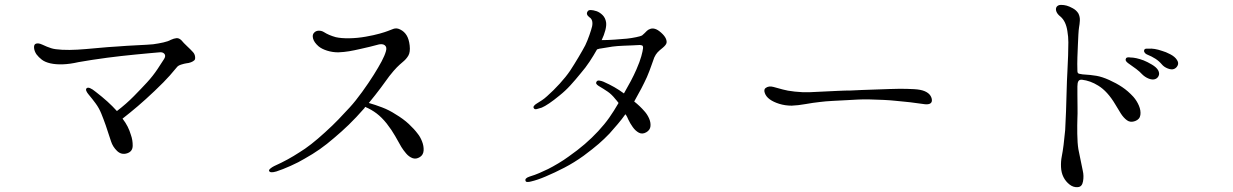

<svg xmlns="http://www.w3.org/2000/svg" viewBox="-20 -734 5040 785"><path d="M722 -569Q712 -579 701.5 -578Q691 -577 678 -571Q668 -565 648 -560.5Q628 -556 606 -553Q584 -551 541 -549Q498 -547 461 -544Q424 -542 377 -537.5Q330 -533 297 -531Q264 -529 234 -530.5Q204 -532 189 -537Q173 -542 153 -551.5Q133 -561 123 -553Q118 -548 119.5 -536Q121 -524 129 -512Q138 -500 151 -490Q164 -480 186 -475Q208 -470 237 -471Q266 -472 301 -480Q324 -484 355.5 -489Q387 -494 418.5 -498Q450 -502 476 -505Q502 -508 533.5 -511Q565 -514 591.5 -516.5Q618 -519 631 -520Q645 -522 652 -514Q659 -506 651 -493Q643 -480 624 -451.5Q605 -423 581 -397Q558 -372 527 -340.5Q496 -309 458 -280Q440 -300 419 -319Q398 -338 372 -358Q343 -382 334 -373Q330 -369 333 -362Q336 -355 342 -348Q358 -329 371.5 -310.5Q385 -292 394 -270Q403 -248 412.5 -221Q422 -194 434 -156Q441 -134 458.5 -117Q476 -100 499 -107Q522 -114 522.5 -137.5Q523 -161 515 -183Q510 -200 502 -216Q494 -232 481 -249Q513 -274 543.5 -300Q574 -326 612 -362Q653 -401 674.5 -425.5Q696 -450 703 -459Q708 -466 721 -470Q734 -474 741 -475Q752 -476 761 -479.5Q770 -483 775 -488Q779 -492 777.5 -503Q776 -514 768 -522Q760 -531 745 -545Q730 -559 722 -569Z M1110 -33Q1135 -41 1168.5 -56Q1202 -71 1225 -85Q1259 -104 1287.5 -124Q1316 -144 1346 -170Q1377 -196 1406 -224Q1435 -252 1471 -293Q1471 -295 1473 -297Q1499 -286 1520 -270Q1541 -254 1561 -229Q1582 -202 1595.5 -178Q1609 -154 1621 -133Q1629 -120 1640.5 -106.5Q1652 -93 1666.5 -87.5Q1681 -82 1697 -92Q1711 -101 1712 -119Q1713 -137 1705.5 -156Q1698 -175 1688 -187Q1674 -206 1651.5 -227Q1629 -248 1597 -267Q1571 -284 1542 -295Q1513 -306 1488 -313Q1516 -347 1536.5 -374.5Q1557 -402 1572 -423Q1591 -447 1602.5 -458.5Q1614 -470 1626 -480Q1641 -492 1649.5 -506.5Q1658 -521 1655 -548Q1652 -574 1642.5 -589.5Q1633 -605 1617 -613Q1602 -621 1588.5 -616Q1575 -611 1565 -607Q1555 -603 1532 -596.5Q1509 -590 1475 -584Q1441 -578 1408 -577.5Q1375 -577 1353 -582Q1324 -590 1304 -603Q1294 -609 1282.5 -608.5Q1271 -608 1264 -600Q1256 -592 1260 -576.5Q1264 -561 1282 -545Q1295 -534 1317 -527Q1339 -520 1363 -520Q1387 -521 1407.5 -524.5Q1428 -528 1454 -534Q1480 -540 1493 -543Q1506 -546 1520 -550Q1542 -557 1552.5 -549.5Q1563 -542 1558 -525Q1553 -507 1540.5 -483.5Q1528 -460 1508 -428Q1488 -396 1460.5 -358Q1433 -320 1410 -295Q1387 -270 1364 -246Q1341 -222 1309 -193Q1249 -138 1204 -111Q1181 -96 1156.5 -82.5Q1132 -69 1101 -55Q1093 -51 1086 -45.5Q1079 -40 1080 -36Q1083 -25 1110 -33Z M2305 -94Q2286 -80 2262.5 -66Q2239 -52 2221 -43Q2202 -34 2185 -26.5Q2168 -19 2145 -12Q2124 -5 2129 6Q2130 10 2137 10Q2144 10 2151 8Q2177 2 2210 -12Q2248 -28 2287.5 -48.5Q2327 -69 2366 -97Q2405 -126 2428 -146Q2451 -166 2472 -188Q2488 -206 2505.5 -226.5Q2523 -247 2537 -267Q2541 -262 2544 -256Q2547 -250 2549 -245Q2556 -230 2567 -214.5Q2578 -199 2592 -191.5Q2606 -184 2622 -193Q2638 -202 2639.5 -218Q2641 -234 2633.5 -250.5Q2626 -267 2615 -279Q2597 -300 2573 -319Q2590 -349 2602 -372Q2614 -395 2625 -419Q2636 -445 2643 -465.5Q2650 -486 2655 -499Q2661 -512 2668.5 -520Q2676 -528 2690 -539Q2703 -550 2705 -558Q2707 -566 2702 -577Q2697 -588 2683 -600.5Q2669 -613 2658 -616Q2648 -619 2639 -616Q2630 -613 2625 -608Q2620 -603 2615 -598Q2610 -593 2605 -589Q2600 -586 2581 -582Q2562 -578 2543 -576Q2520 -574 2492.5 -572Q2465 -570 2440 -570Q2450 -591 2455 -610.5Q2460 -630 2458 -643Q2455 -661 2444 -672Q2433 -683 2420 -688Q2389 -698 2383 -688Q2374 -676 2389 -664Q2406 -654 2401 -627Q2398 -614 2390 -591Q2382 -568 2373 -549Q2363 -530 2345.5 -500.5Q2328 -471 2311 -445Q2294 -420 2268.5 -392Q2243 -364 2217 -341Q2205 -330 2195.5 -324Q2186 -318 2175 -311Q2168 -307 2163.5 -301.5Q2159 -296 2163 -291Q2166 -286 2174.5 -288Q2183 -290 2195 -294Q2207 -299 2225.5 -311.5Q2244 -324 2267 -343Q2291 -362 2312 -385Q2333 -408 2354 -434Q2374 -457 2390.5 -482Q2407 -507 2421 -532Q2426 -534 2431 -535Q2436 -536 2438 -536Q2465 -541 2484 -543.5Q2503 -546 2528 -547Q2551 -548 2565.5 -548.5Q2580 -549 2595 -550Q2601 -550 2605.5 -548Q2610 -546 2609 -536Q2608 -526 2602 -504Q2596 -482 2582 -450Q2572 -427 2559 -402.5Q2546 -378 2531 -352Q2512 -366 2492 -377.5Q2472 -389 2447 -400Q2440 -403 2431 -404.5Q2422 -406 2419 -400Q2413 -392 2427 -383Q2449 -370 2465 -359Q2481 -348 2496 -329Q2499 -326 2502 -322Q2505 -318 2509 -313Q2490 -280 2471 -253Q2452 -226 2426 -198Q2400 -170 2371 -145Q2342 -120 2305 -94Z M3761 -361Q3745 -368 3717 -369.5Q3689 -371 3658 -371Q3643 -371 3616.5 -370Q3590 -369 3559.5 -368Q3529 -367 3502 -366Q3475 -365 3459 -364Q3437 -364 3405.5 -362.5Q3374 -361 3342.5 -359.5Q3311 -358 3290 -357Q3261 -356 3229.5 -359.5Q3198 -363 3181 -368Q3162 -373 3142.5 -378.5Q3123 -384 3110 -374Q3102 -368 3107 -353.5Q3112 -339 3127 -328Q3142 -317 3166 -309.5Q3190 -302 3217 -302Q3243 -303 3273.5 -308.5Q3304 -314 3332 -317Q3355 -320 3385 -321.5Q3415 -323 3442.5 -324.5Q3470 -326 3488 -327Q3507 -328 3535.5 -327.5Q3564 -327 3593 -325.5Q3622 -324 3640 -322Q3658 -320 3680.5 -318Q3703 -316 3723 -313Q3743 -310 3753 -309Q3787 -303 3790 -321Q3791 -332 3784 -343Q3777 -354 3761 -361Z M4780 -452Q4790 -456 4795 -466.5Q4800 -477 4792 -489Q4784 -502 4765 -512Q4746 -522 4731 -526Q4699 -537 4676 -535Q4672 -535 4666.5 -535Q4661 -535 4659 -531Q4656 -526 4659 -520.5Q4662 -515 4668 -512Q4690 -503 4704.5 -493.5Q4719 -484 4730 -471Q4739 -460 4754.5 -454Q4770 -448 4780 -452ZM4701 -410Q4712 -413 4717 -423.5Q4722 -434 4715 -447Q4708 -459 4689.5 -470Q4671 -481 4656 -487Q4624 -499 4601 -499Q4597 -500 4591.5 -499.5Q4586 -499 4584 -496Q4578 -486 4592 -476Q4611 -463 4625.5 -452Q4640 -441 4650 -430Q4661 -419 4675.5 -413Q4690 -407 4701 -410ZM4404 -408Q4421 -406 4437.5 -400Q4454 -394 4470 -384Q4508 -361 4540 -307Q4551 -288 4562.5 -270Q4574 -252 4588 -242Q4602 -232 4621 -239Q4640 -246 4642.5 -264Q4645 -282 4636.5 -302Q4628 -322 4614 -338Q4592 -362 4568 -378Q4544 -394 4515 -407Q4486 -420 4463 -424Q4440 -428 4406 -430Q4399 -431 4392 -432.5Q4385 -434 4385 -444Q4384 -473 4385 -500Q4386 -527 4387 -550Q4388 -573 4389 -592.5Q4390 -612 4392 -624Q4394 -634 4395 -649.5Q4396 -665 4389 -679Q4381 -692 4366.5 -700Q4352 -708 4341 -711Q4330 -714 4318 -714Q4306 -714 4300 -706Q4295 -698 4299 -687Q4303 -676 4316 -666Q4338 -647 4344 -607Q4348 -584 4348 -561Q4348 -538 4347 -507Q4346 -475 4344 -439.5Q4342 -404 4341 -363Q4340 -322 4338.5 -279Q4337 -236 4335 -202Q4332 -169 4328.5 -141.5Q4325 -114 4321 -94Q4317 -74 4318 -51Q4319 -28 4328 -10Q4337 8 4353 20.5Q4369 33 4387 31Q4404 30 4408 7.5Q4412 -15 4407 -36Q4403 -56 4398.5 -77.5Q4394 -99 4389 -124Q4385 -149 4384.5 -186.5Q4384 -224 4385 -250Q4386 -268 4385.5 -295.5Q4385 -323 4385 -347.5Q4385 -372 4385 -381Q4385 -395 4389 -402Q4393 -409 4404 -408Z"/></svg>

Font: Hannari
Style: Regular
Weight: 400
Version: Version 1.12